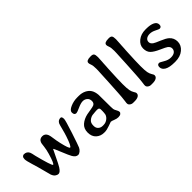

<svg xmlns="http://www.w3.org/2000/svg" viewBox="49 -1440 2172 2172"><g transform="rotate(-45 1135.5 -353.5)"><path d="M522.5 -24.9Q487.8 -24.9 462.4 -68.4Q445.8 -97.2 409.9 -185.8Q374 -274.4 369.1 -274.4Q367.7 -274.4 328.6 -191.7Q289.6 -108.9 270.5 -78.1Q240.2 -29.8 212.4 -29.8Q194.8 -29.8 175.5 -43.7Q156.2 -57.6 144.5 -89.4Q143.1 -93.3 122.3 -173.3Q101.6 -253.4 79.8 -323.7Q58.1 -394 58.1 -418.9Q58.1 -443.8 68.8 -454.6Q79.6 -465.3 90.8 -465.3Q136.2 -465.3 154.8 -427.7Q161.6 -414.1 172.4 -359.4Q223.6 -158.7 241.2 -146.5Q259.8 -146.5 295.4 -270.5Q310.1 -321.3 314.7 -361.8Q319.3 -402.3 320.8 -408.7L325.2 -424.3Q339.8 -462.9 383.5 -462.9Q427.2 -462.9 444.3 -418.5Q451.2 -400.4 457 -355.2Q462.9 -310.1 473.6 -264.6Q500.5 -148.4 516.1 -148.4Q535.2 -148.4 575.7 -270Q588.4 -308.1 602.3 -363.3Q616.2 -418.5 621.6 -429.7Q639.2 -464.4 677.2 -464.4Q697.3 -464.4 697.3 -425.3Q697.3 -402.3 647.5 -250.7Q597.7 -99.1 587.4 -77.4Q577.1 -55.7 558.1 -40.3Q539.1 -24.9 522.5 -24.9Z M951.2 -61.5H963.9Q1003.9 -61.5 1034.4 -88.6Q1064.9 -115.7 1064.9 -151.4L1065.9 -157.7V-164.1L1066.9 -179.2V-207Q1066.9 -235.4 1038.1 -235.4H1016.1L1012.7 -234.9L993.7 -233.4Q980 -231.4 974.1 -231.4Q934.6 -231.4 900.9 -201.7Q877.4 -180.7 877.4 -142.1V-132.3Q877.4 -99.6 898.7 -80.6Q919.9 -61.5 951.2 -61.5ZM842.3 -373.5Q809.6 -373.5 809.6 -415.5Q809.6 -446.8 862.5 -470Q915.5 -493.2 972.7 -493.2H997.1Q1046.4 -493.2 1084 -474.9Q1121.6 -456.5 1141.4 -425.3Q1161.1 -394 1165.5 -343.8Q1166.5 -332 1166.5 -230Q1166.5 -127.9 1169.2 -112.5Q1171.9 -97.2 1184.8 -75.2Q1197.8 -53.2 1197.8 -39.1Q1197.8 -24.9 1184.3 -14.9Q1170.9 -4.9 1145.5 -4.9Q1120.1 -4.9 1090.3 -17.3Q1060.5 -29.8 1046.9 -29.8Q1045.4 -29.8 998 -12.5Q950.7 4.9 918 4.9H907.2Q852.5 4.9 814.2 -29.8Q775.9 -64.5 775.9 -128.4Q775.9 -192.4 817.9 -228.3Q859.9 -264.2 919.9 -277.3Q938 -281.2 980 -287.6Q1022 -293.9 1037.1 -300.8Q1063.5 -313 1063.5 -346.9Q1063.5 -380.9 1041 -400.1Q1018.6 -419.4 987.5 -419.4Q956.5 -419.4 906.2 -396.5Q856 -373.5 842.3 -373.5Z M1338.4 -678.7Q1338.4 -714.4 1405.3 -714.4H1414.1Q1441.9 -714.4 1452.1 -700.9Q1462.4 -687.5 1462.4 -648.9L1458.5 -576.2Q1457 -559.1 1457 -557.6L1456.1 -539.1Q1455.1 -521 1454.1 -502.4L1452.6 -483.9L1451.2 -456.1Q1443.4 -307.6 1443.4 -237.1Q1443.4 -166.5 1449.7 -135.7Q1456.1 -105 1469.7 -83.5Q1483.4 -62 1483.4 -55.2V-49.3Q1483.4 -27.8 1462.2 -15.1Q1440.9 -2.4 1404.8 -2.4H1379.4Q1356.9 -2.4 1340.1 -15.4Q1323.2 -28.3 1323.2 -44.9V-58.1L1326.2 -78.6Q1332 -121.1 1333.3 -142.3Q1334.5 -163.6 1337.4 -201.4Q1340.3 -239.3 1346.9 -363Q1353.5 -486.8 1353.5 -496.1L1355.5 -532.7L1356.4 -568.8Q1356.4 -620.6 1347.4 -642.8Q1338.4 -665 1338.4 -678.7Z M1625.5 -678.7Q1625.5 -714.4 1692.4 -714.4H1701.2Q1729 -714.4 1739.3 -700.9Q1749.5 -687.5 1749.5 -648.9L1745.6 -576.2Q1744.1 -559.1 1744.1 -557.6L1743.2 -539.1Q1742.2 -521 1741.2 -502.4L1739.7 -483.9L1738.3 -456.1Q1730.5 -307.6 1730.5 -237.1Q1730.5 -166.5 1736.8 -135.7Q1743.2 -105 1756.8 -83.5Q1770.5 -62 1770.5 -55.2V-49.3Q1770.5 -27.8 1749.3 -15.1Q1728 -2.4 1691.9 -2.4H1666.5Q1644 -2.4 1627.2 -15.4Q1610.4 -28.3 1610.4 -44.9V-58.1L1613.3 -78.6Q1619.1 -121.1 1620.4 -142.3Q1621.6 -163.6 1624.5 -201.4Q1627.4 -239.3 1634 -363Q1640.6 -486.8 1640.6 -496.1L1642.6 -532.7L1643.6 -568.8Q1643.6 -620.6 1634.5 -642.8Q1625.5 -665 1625.5 -678.7Z M2062 -490.7H2074.7Q2138.7 -490.7 2176.5 -472.7Q2214.4 -454.6 2214.4 -418.7Q2214.4 -382.8 2182.6 -382.8Q2174.3 -382.8 2135.7 -402.6Q2097.2 -422.4 2063 -422.4Q2028.8 -422.4 2008.1 -407Q1987.3 -391.6 1987.3 -364.7Q1987.3 -337.9 2016.1 -317.9Q2032.7 -306.2 2094.5 -280.8Q2156.2 -255.4 2182.6 -231.9Q2225.1 -194.3 2225.1 -135.7Q2225.1 -77.1 2175.3 -35.4Q2125.5 6.3 2045.9 6.3H2033.2Q1953.1 6.3 1913.1 -16.8Q1873 -40 1873 -77.4Q1873 -114.7 1904.3 -114.7Q1914.6 -114.7 1957.8 -88.4Q2001 -62 2042.7 -62Q2084.5 -62 2105.5 -79.8Q2126.5 -97.7 2126.5 -124.8Q2126.5 -151.9 2100.1 -172.4Q2085.9 -183.6 2019 -213.1Q1952.1 -242.7 1922.1 -272.7Q1892.1 -302.7 1892.1 -357.4Q1892.1 -412.1 1940.9 -451.4Q1989.7 -490.7 2062 -490.7Z"/></g></svg>

Font: Averia Gruesa Libre
Style: Regular
Weight: 400
Italic angle: -1.70001°
Version: Version 1.002